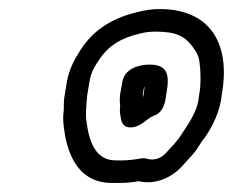

<svg xmlns="http://www.w3.org/2000/svg" viewBox="-20 -766 516 425"><path d="M246 -530C244 -518 247 -510 247 -508C248 -497 252 -484 268 -484C293 -484 304 -504 321 -510C336 -515 343 -529 346 -544L348 -557C356 -600 352 -623 311 -623C284 -623 256 -612 251 -586L246 -558C244 -545 246 -534 246 -530ZM297 -550C297 -552 296 -557 296 -558L299 -573H300C298 -560 298 -558 297 -550ZM173 -555 178 -585C181 -604 188 -617 199 -633C219 -664 247 -682 291 -692C303 -695 313 -696 324 -696C370 -696 389 -686 406 -663C419 -645 421 -640 423 -615C424 -600 425 -579 421 -557L419 -543C415 -518 396 -490 386 -475L376 -460C371 -454 366 -447 357 -438L347 -427C338 -417 322 -409 304 -415C300 -416 294 -416 290 -415C280 -413 263 -411 252 -411H236C192 -411 177 -451 171 -500C169 -515 172 -543 173 -555ZM333 -746C318 -746 304 -744 287 -740C235 -728 189 -704 158 -655C146 -637 133 -613 128 -585L123 -554C120 -539 122 -528 121 -520C119 -508 120 -498 121 -486C127 -437 146 -361 228 -361H244C258 -361 270 -362 287 -365C323 -356 360 -373 382 -397L392 -408C401 -418 409 -426 416 -436L426 -452C444 -474 463 -509 469 -543L471 -557C491 -670 445 -746 333 -746Z"/></svg>

Font: Blanket
Style: BdOutlineObl
Weight: 700
Foundry: Cannot Into Space Fonts
Version: Version 0.9